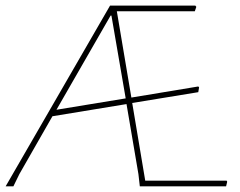

<svg xmlns="http://www.w3.org/2000/svg" viewBox="-35 -657 846 677"><path d="M762.2 0H458L453.1 -43L411.1 -290L149.9 -247.1L33.2 -43L12.2 0H-15.1L353 -637.2H653.8L657.2 -632.8L651.9 -617.2H377L428.2 -313L664.1 -352.1L667 -349.1L664.1 -332L431.2 -293.9L477.1 -20H764.2L766.1 -16.1ZM357.9 -602.1H355L164.1 -270L408.2 -310.1Z"/></svg>

Font: Datalegreya
Style: Dot
Weight: 700
Designer: Figs Lab
Foundry: Figs Lab
Version: Version 1.002;PS 001.002;hotconv 1.0.70;makeotf.lib2.5.58329